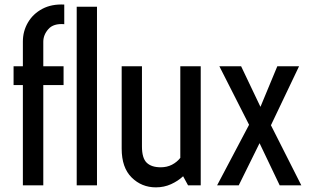

<svg xmlns="http://www.w3.org/2000/svg" viewBox="-20 -807 1352 836"><path d="M79.6 0V-436.5H39.1V-518.6H79.6V-626Q79.6 -671.4 101.8 -709.2Q124 -747.1 164.6 -768.6Q205.1 -790 259.8 -787.1V-701.7Q212.9 -705.6 190.7 -680.4Q168.5 -655.3 168.5 -625V-518.6H256.8V-436.5H168.5V0ZM314 0V-777.8H402.3V0Z M658.7 8.8Q596.7 8.8 553.2 -34.2Q509.8 -77.1 509.8 -159.7V-518.6H598.1V-169.4Q598.1 -118.2 618.9 -98.4Q639.6 -78.6 679.7 -78.6Q707 -78.6 728.8 -89.8Q750.5 -101.1 765.1 -119.6V-518.6H854V0H798.8L777.3 -39.6Q755.4 -19 724.9 -5.1Q694.3 8.8 658.7 8.8Z M1197.8 0 1110.4 -183.1H1109.9L1019.5 0H925.3L1064.5 -263.7L935.1 -518.6H1029.8L1113.8 -342.3H1114.3L1187.5 -518.6H1282.2L1159.7 -261.7L1292 0Z"/></svg>

Font: Voltaire
Style: Regular
Weight: 400
Designer: Yvonne Schüttler, Eben Sorkin, Emma Marichal
Foundry: Sorkin Type Co.
Version: Version 1.010; ttfautohint (v1.8.4.7-5d5b)